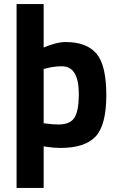

<svg xmlns="http://www.w3.org/2000/svg" viewBox="-20 -720 584 950"><path d="M269 -104Q327 -104 348.5 -138Q370 -172 370 -255Q370 -392 286 -392Q246 -392 210 -382L196 -379V-110Q241 -104 269 -104ZM304 -512Q409 -512 457.5 -454.5Q506 -397 506 -249Q506 -101 453 -44.5Q400 12 279 12Q246 12 208 6L196 4V210H62V-700H196V-485Q260 -512 304 -512Z"/></svg>

Font: Titillium Web[RUS by Daymarius]
Style: Bold
Weight: 700
Designer: Cyrillization by Daymarius
Foundry: Cyrillization by Daymarius
Version: Version 1.002 September 11, 2018